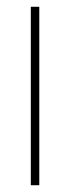

<svg xmlns="http://www.w3.org/2000/svg" viewBox="-20 -547 206 567"><path d="M96 0V-527H71V0Z"/></svg>

Font: Noto Sans Devanagari UI ExtraCondensed Thin
Style: Regular
Weight: 100
Width: 2
Designer: Jelle Bosma - Monotype Design Team
Foundry: Monotype Imaging Inc.
Version: Version 2.004